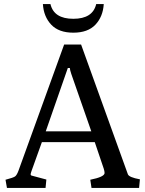

<svg xmlns="http://www.w3.org/2000/svg" viewBox="-20 -920 710 940"><path d="M14 0 7 -40Q45 -50 53.5 -56Q62 -62 70 -83L294 -702H377L606 -67Q611 -52 665 -42L661 0H428L422 -40Q492 -54 492 -73Q492 -81 488 -94L444 -224H185L134 -82Q130 -70 130 -67Q130 -61 136 -60L207 -41L203 0ZM204 -277H427L329 -558Q322 -579 322 -587H312ZM451 -900H488Q484 -838 447 -799Q410 -760 339 -760Q268 -760 231 -799Q194 -838 190 -900H227Q244 -828 339 -828Q434 -828 451 -900Z"/></svg>

Font: Poly
Style: Regular
Weight: 400
Designer: Jos Nicols Silva Schwarzenberg
Foundry: Jose Nicolas Silva Schwarzenberg
Version: Version 1.001